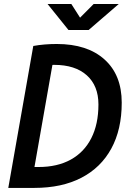

<svg xmlns="http://www.w3.org/2000/svg" viewBox="-20 -918 626 938"><path d="M117.7 0 134.3 -102.1H168.5Q260.3 -102.1 325.7 -138.2Q391.1 -174.3 426 -242.9Q460.9 -311.5 460.9 -407.7Q460.9 -499 404.1 -550Q347.2 -601.1 245.1 -601.1Q194.3 -601.1 145 -591.3L142.6 -693.4Q196.3 -703.1 257.3 -703.1Q406.7 -703.1 490.7 -627.4Q574.7 -551.8 574.7 -416.5Q574.7 -285.6 523.9 -192.4Q473.1 -99.1 377.7 -49.6Q282.2 0 147.9 0ZM20.5 0 142.6 -693.4H252.4L130.4 0ZM314.5 -771.5 212.4 -898.4H328.6L375 -825.7H365.2L437.5 -898.4H560.1L413.1 -771.5Z"/></svg>

Font: Cascadia Mono Medium
Style: Italic
Weight: 500
Italic angle: -10°
Monospace: yes
Designer: Aaron Bell
Foundry: Saja Typeworks
Version: Version 2407.024